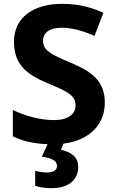

<svg xmlns="http://www.w3.org/2000/svg" viewBox="-20 -744 606 1004"><path d="M389 129C389 70 342 49 299 39L312 7C455 -11 528 -99 528 -207C528 -318 464 -368 352 -415C242 -461 205 -482 205 -531C205 -571 237 -599 302 -599C357 -599 417 -582 474 -556L521 -677C464 -703 393 -724 306 -724C156 -724 53 -654 53 -526C53 -407 118 -355 231 -308C338 -264 375 -243 375 -193C375 -147 337 -116 261 -116C193 -116 112 -137 47 -169V-31C100 -6 154 7 229 10L199 75C250 83 278 96 278 123C278 147 258 158 224 158C204 158 182 154 164 149V228C183 234 214 240 249 240C337 240 389 198 389 129Z"/></svg>

Font: Noto Sans Myanmar UI
Style: Bold
Weight: 700
Designer: Monotype Design Team
Foundry: Monotype Imaging Inc.
Version: Version 2.103